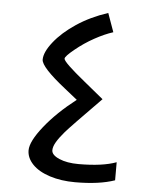

<svg xmlns="http://www.w3.org/2000/svg" viewBox="-51 -728 583 780"><g transform="rotate(5 240.5 -338.5)"><path d="M284.2 9.8Q227.1 9.8 180.9 -5.1Q134.8 -20 109.9 -46.1Q85 -72.3 85 -103Q85 -139.2 135 -201.9Q185.1 -264.6 262.2 -324.2L210.9 -365.2Q109.9 -444.8 109.9 -475.1Q109.9 -505.4 143.1 -547.4Q176.3 -589.4 231.9 -626.5Q287.6 -663.6 358.9 -687L386.2 -610.8Q351.1 -599.6 310.8 -577.4Q270.5 -555.2 234.4 -525.6Q198.2 -496.1 198.2 -486.8Q198.2 -472.7 288.1 -399.9L366.2 -335.9Q246.6 -214.4 225.1 -189.5Q203.6 -164.6 192.4 -145.5Q181.2 -126.5 181.2 -111.8Q181.2 -92.3 212.9 -78.6Q244.6 -64.9 292 -64.9Q389.6 -64.9 445.8 -85.9V-12.2Q382.8 9.8 284.2 9.8Z"/></g></svg>

Font: DroidArabicKufi
Style: Regular
Weight: 400
Designer: Pascal Zoghbi
Foundry: Ascender Corporation
Version: Version 1.00; ttfautohint (v1.4.1)